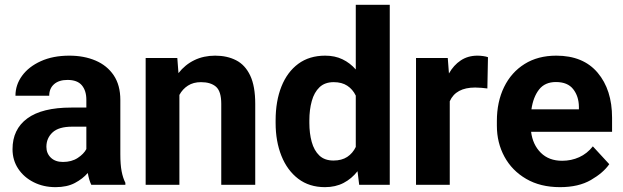

<svg xmlns="http://www.w3.org/2000/svg" viewBox="-20 -770 2596 800"><path d="M360.4 0Q351.1 -19 345.7 -49.3Q324.7 -24.9 292 -7.6Q259.3 9.8 211.4 9.8Q161.1 9.8 120.4 -10.7Q79.6 -31.2 55.9 -66.9Q32.2 -102.5 32.2 -148.4Q32.2 -231.4 93.8 -276.6Q155.3 -321.8 276.9 -321.8H339.8V-354.5Q339.8 -392.1 321 -414.6Q302.2 -437 261.2 -437Q225.6 -437 205.3 -419.2Q185.1 -401.4 185.1 -371.1H44.4Q44.4 -416.5 72 -454.3Q99.6 -492.2 150.1 -515.1Q200.7 -538.1 269 -538.1Q330.1 -538.1 378.2 -517.6Q426.3 -497.1 453.9 -456.1Q481.4 -415 481.4 -353.5V-127.4Q481.4 -84 486.8 -56.2Q492.2 -28.3 502.4 -8.3V0ZM242.2 -95.2Q278.3 -95.2 303.7 -111.8Q329.1 -128.4 339.8 -148.9V-242.2H280.8Q224.6 -242.2 199 -218.3Q173.3 -194.3 173.3 -158.2Q173.3 -130.9 191.9 -113Q210.4 -95.2 242.2 -95.2Z M817.4 -427.7Q785.6 -427.7 763.2 -413.3Q740.7 -398.9 727.5 -374.5V0H586.9V-528.3H718.8L723.6 -465.3Q751 -500.5 789.8 -519.3Q828.6 -538.1 876.5 -538.1Q926.3 -538.1 963.9 -518.8Q1001.5 -499.5 1022.5 -455.3Q1043.5 -411.1 1043.5 -336.9V0H901.9V-337.4Q901.9 -389.6 879.9 -408.7Q857.9 -427.7 817.4 -427.7Z M1128.4 -257.8V-268.1Q1128.4 -348.6 1152.6 -409.4Q1176.8 -470.2 1222.9 -504.2Q1269 -538.1 1335 -538.1Q1375.5 -538.1 1407 -522.9Q1438.5 -507.8 1462.4 -480.5V-750H1604V0H1476.6L1469.7 -56.6Q1445.3 -25.4 1411.6 -7.8Q1377.9 9.8 1334 9.8Q1268.6 9.8 1222.7 -25.1Q1176.8 -60.1 1152.6 -120.6Q1128.4 -181.2 1128.4 -257.8ZM1269 -268.1V-257.8Q1269 -214.4 1278.8 -178.7Q1288.6 -143.1 1310.5 -122.1Q1332.5 -101.1 1369.6 -101.1Q1403.8 -101.1 1426.8 -116.2Q1449.7 -131.3 1462.4 -157.7V-371.6Q1449.7 -397.9 1427 -412.8Q1404.3 -427.7 1370.6 -427.7Q1333.5 -427.7 1311.3 -406.5Q1289.1 -385.3 1279.1 -349.1Q1269 -313 1269 -268.1Z M2013.2 -531.7 2010.7 -401.4Q2000.5 -402.8 1986.1 -404.1Q1971.7 -405.3 1960 -405.3Q1879.4 -405.3 1854 -348.1V0H1713.4V-528.3H1845.7L1850.6 -463.9Q1870.1 -498.5 1899.9 -518.3Q1929.7 -538.1 1969.2 -538.1Q1980.5 -538.1 1992.9 -536.4Q2005.4 -534.7 2013.2 -531.7Z M2313.5 9.8Q2231.4 9.8 2172.4 -24.7Q2113.3 -59.1 2081.8 -117.2Q2050.3 -175.3 2050.3 -246.1V-265.6Q2050.3 -345.7 2080.3 -407.2Q2110.4 -468.8 2165.8 -503.4Q2221.2 -538.1 2297.9 -538.1Q2410.2 -538.1 2470.2 -467Q2530.3 -396 2530.3 -279.3V-220.7H2192.9Q2199.7 -167 2233.4 -133.5Q2267.1 -100.1 2322.3 -100.1Q2360.4 -100.1 2393.3 -115Q2426.3 -129.9 2450.2 -160.2L2518.6 -85.9Q2493.7 -49.8 2442.1 -20Q2390.6 9.8 2313.5 9.8ZM2296.4 -428.2Q2250.5 -428.2 2226.1 -397Q2201.7 -365.7 2194.3 -314.5H2392.1V-325.2Q2391.6 -368.7 2368.4 -398.4Q2345.2 -428.2 2296.4 -428.2Z"/></svg>

Font: Vazirmatn RD UI
Style: Bold
Weight: 700
Designer: Saber Rastikerdar
Foundry: Saber Rastikerdar
Version: Version 33.003